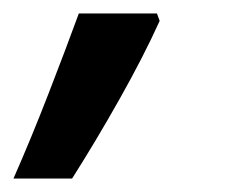

<svg xmlns="http://www.w3.org/2000/svg" viewBox="-66 -136 356 285"><path d="M-46 129H41Q76 74 111.5 11Q147 -52 171 -105L167 -116H51Q32 -64 6 3Q-20 70 -46 129Z"/></svg>

Font: Noto Sans UI Medium
Style: Italic
Weight: 500
Italic angle: -12°
Designer: Monotype Design Team
Foundry: Monotype Imaging Inc.
Version: Version 1.901